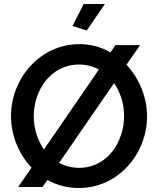

<svg xmlns="http://www.w3.org/2000/svg" viewBox="-20 -936 791 961"><path d="M505 -916H399L343 -806L414 -783ZM613 -612 681 -710H558L533 -674C488 -700 435 -715 377 -715C181 -715 35 -544 35 -355C35 -260 73 -165 138 -97L71 0H193L217 -35C263 -10 316 5 375 5C571 5 716 -165 716 -354C716 -448 678 -542 613 -612ZM149 -355C149 -483 233 -613 376 -613C413 -613 446 -604 475 -588L200 -188C167 -235 149 -294 149 -355ZM376 -96C339 -96 305 -105 276 -121L551 -520C583 -474 601 -416 601 -355C601 -228 519 -96 376 -96Z"/></svg>

Font: FIGSv2-sans-serif SemiBold
Style: Regular
Weight: 600
Designer: Matt McInerney, Pablo Impallari, Rodrigo Fuenzalida,Mirko Velimirovic
Foundry: Matt McInerney, Pablo Impallari, Rodrigo Fuenzalida
Version: Version 4.021;hotconv 1.0.109;makeotfexe 2.5.65596